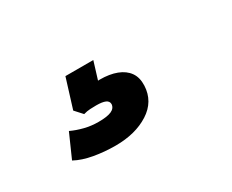

<svg xmlns="http://www.w3.org/2000/svg" viewBox="-49 -158 598 495"><g transform="rotate(-30 250.0 90.0)"><path d="M186 200Q153 200 122 194.5Q91 189 69 177L100 107Q117 115 137 120Q157 125 178 125Q204 125 216.5 119.5Q229 114 230 102Q230 93 221 89Q212 85 194 85Q186 85 176 85.5Q166 86 156 89L136 67L163 -20H246L222 58L184 40Q195 36 209 34Q223 32 235 32Q264 32 285 40Q306 48 317 63.5Q328 79 327 103Q325 149 285 174.5Q245 200 186 200Z"/></g></svg>

Font: Nunito Sans 11pt Black
Style: Italic
Weight: 900
Italic angle: -9°
Version: Version 3.101;gftools[0.9.27]